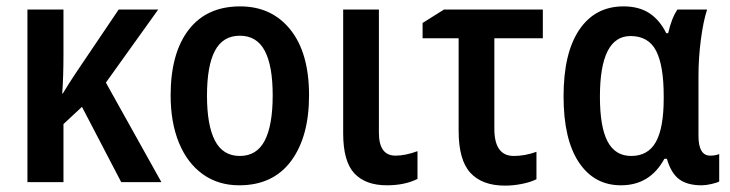

<svg xmlns="http://www.w3.org/2000/svg" viewBox="-20 -571 2289 602"><path d="M312 -312 486 0H360L237 -236L179 -182V0H66V-541H179V-404Q179 -325 175 -278H177Q197 -311 217 -341L352 -541H476Z M730 10Q664 10 615.5 -25Q567 -60 541 -123.5Q515 -187 515 -272Q515 -404 571.5 -477.5Q628 -551 733 -551Q832 -551 890.5 -478Q949 -405 949 -272Q949 -142 892.5 -66Q836 10 730 10ZM732 -82Q785 -82 810 -130Q835 -178 835 -272Q835 -365 810 -412Q785 -459 732 -459Q679 -459 654 -412Q629 -365 629 -271Q629 -178 654 -130Q679 -82 732 -82Z M1168 -155Q1168 -83 1220 -83Q1251 -83 1289 -97V-10Q1249 10 1193 10Q1126 10 1091 -27.5Q1056 -65 1056 -153V-541H1168Z M1682 -451H1530V-167Q1530 -82 1591 -82Q1626 -82 1662 -95V-9Q1644 0 1617 5.5Q1590 11 1563 11Q1492 11 1455 -29Q1418 -69 1418 -161V-451H1305V-499L1372 -541H1682Z M1747 -269Q1747 -405 1796.5 -478Q1846 -551 1935 -551Q1983 -551 2015.5 -530Q2048 -509 2069 -467H2075Q2086 -515 2104 -541H2197Q2185 -504 2177.5 -446.5Q2170 -389 2170 -333V-145Q2170 -83 2207 -83Q2223 -83 2235 -88V-2Q2228 2 2210.5 6Q2193 10 2180 10Q2135 10 2109.5 -9Q2084 -28 2071 -73H2063Q2018 10 1927 10Q1843 10 1795 -62Q1747 -134 1747 -269ZM2061 -262V-270Q2061 -366 2037 -412Q2013 -458 1957 -458Q1861 -458 1861 -268Q1861 -173 1885 -127.5Q1909 -82 1959 -82Q2012 -82 2036.5 -126Q2061 -170 2061 -262Z"/></svg>

Font: Noto Sans Display Medium Narrow
Style: Regular
Weight: 500
Width: 4
Designer: Monotype Design team
Foundry: Monotype Imaging Inc.
Version: Version 1.000